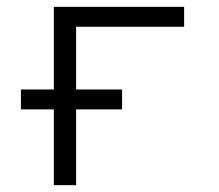

<svg xmlns="http://www.w3.org/2000/svg" viewBox="-20 -540 640 560"><path d="M137 0V-221H41V-279H137V-520H517V-462H202V-279H336V-221H202V0Z"/></svg>

Font: Iosevka Aile Custom Light
Style: Regular
Weight: 300
Designer: Belleve Invis
Foundry: Belleve Invis
Version: Version 17.0.2; ttfautohint (v1.8.3)